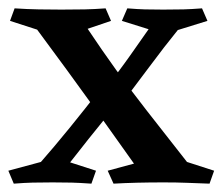

<svg xmlns="http://www.w3.org/2000/svg" viewBox="-20 -440 533 460"><path d="M233 -420 246 -390 190 -371Q224 -320 257.5 -273.5Q291 -227 332 -174.5Q373 -122 428 -52L493 -31L482 0Q452 -1 428 -2Q404 -3 372 -3Q305 -3 252 0L238 -31L301 -48Q271 -90 245.5 -126Q220 -162 194.5 -197.5Q169 -233 139 -274Q109 -315 69 -369L4 -390L15 -420Q45 -418 73 -417.5Q101 -417 127 -417Q160 -417 183 -417.5Q206 -418 233 -420ZM251 -180Q220 -142 192.5 -107.5Q165 -73 148 -51L210 -31L199 0Q170 -2 152 -2.5Q134 -3 106 -3Q77 -3 58 -2.5Q39 -2 13 0L0 -31L78 -52Q108 -86 147.5 -134.5Q187 -183 223 -230ZM231 -226Q265 -269 292.5 -308Q320 -347 336 -370L272 -390L285 -420Q310 -418 327 -417.5Q344 -417 371 -417Q401 -417 419.5 -417.5Q438 -418 464 -420L477 -390L406 -368Q375 -330 336 -277.5Q297 -225 259 -175Z"/></svg>

Font: Ruwudu Medium
Style: Regular
Weight: 500
Designer: Becca Hirsbrunner Spalinger
Foundry: SIL International
Version: Version 3.000